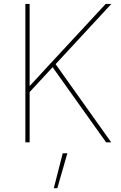

<svg xmlns="http://www.w3.org/2000/svg" viewBox="-20 -748 638 1009"><path d="M133.3 -261.7 126 -285.2Q155.3 -316.9 182.1 -345.9Q209 -375 235.8 -404.3Q262.7 -433.6 292 -464.8L535.6 -727.5H565.4L266.1 -404.3L260.3 -398.9ZM113.3 0V-727.5H135.7V-468.8V-289.1V-273.4V0ZM537.6 0 250.5 -403.3 268.6 -416 564.5 0ZM262.7 241.2 309.6 57.6H334L281.2 241.2Z"/></svg>

Font: Inter Thin
Style: Regular
Weight: 250
Designer: Rasmus Andersson
Foundry: rsms
Version: Version 4.001;git-66647c0bb